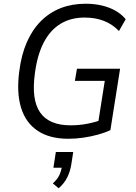

<svg xmlns="http://www.w3.org/2000/svg" viewBox="-20 -734 726 1028"><path d="M346 9Q246 9 182 -33.5Q118 -76 93 -156.5Q68 -237 83 -351Q94 -440 123.5 -507.5Q153 -575 199 -621Q245 -667 305 -690.5Q365 -714 439 -714Q485 -714 525.5 -704.5Q566 -695 598.5 -676.5Q631 -658 653 -631L617 -568Q581 -605 535.5 -622.5Q490 -640 433 -640Q359 -640 304 -606.5Q249 -573 214.5 -507Q180 -441 167 -343Q147 -200 195 -131.5Q243 -63 358 -63Q404 -63 448 -71.5Q492 -80 531 -95L502 -54L541 -301H381L392 -366H623L571 -37Q543 -24 505.5 -13.5Q468 -3 427 3Q386 9 346 9ZM294 274 263 248Q287 226 297.5 204Q308 182 312 154L326 164H266L279 80H372L362 145Q356 184 340 216Q324 248 294 274Z"/></svg>

Font: Nunito Sans 10pt SemiCondensed
Style: Italic
Weight: 400
Width: 4
Italic angle: -9°
Designer: Vernon Adams
Foundry: Vernon Adams
Version: Version 3.101;gftools[0.9.27]